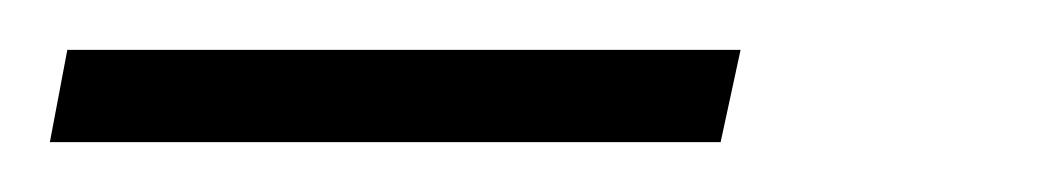

<svg xmlns="http://www.w3.org/2000/svg" viewBox="-130 105 420 77"><path d="M-110 162 -103 125H167L159 162Z"/></svg>

Font: Saira Ultra Condensed ExLight
Style: Italic
Weight: 200
Width: 1
Italic angle: -12°
Designer: Hector Gatti with collaboration of the Omnibus-Type team
Foundry: Omnibus-Type
Version: Version 1.001; ttfautohint (v1.8)